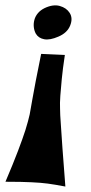

<svg xmlns="http://www.w3.org/2000/svg" viewBox="-20 -724 333 704"><path d="M219.7 -40Q200.2 -43.9 184.1 -46.4Q168 -48.8 155.3 -50.8Q140.6 -52.7 127.9 -53.7Q114.3 -54.7 95.7 -55.7Q79.1 -56.6 55.2 -57.1Q31.2 -57.6 0 -57.6Q28.3 -124 45.9 -170.4Q63.5 -216.8 73.2 -247.1Q84 -282.2 88.9 -304.7Q92.8 -327.1 98.6 -359.4Q103.5 -386.7 111.3 -428.2Q119.1 -469.7 130.9 -526.4L217.8 -522.5Q210 -470.7 206.5 -434.1Q203.1 -397.5 201.2 -373Q199.2 -344.7 200.2 -326.2Q200.2 -305.7 203.1 -267.6Q205.1 -235.4 209 -180.7Q212.9 -126 219.7 -40ZM111.3 -600.6Q105.5 -611.3 104 -624.5Q102.5 -637.7 106 -650.9Q109.4 -664.1 118.7 -675.3Q127.9 -686.5 143.6 -694.3Q174.8 -709 199.2 -702.1Q223.6 -695.3 235.4 -676.8Q248 -657.2 237.3 -630.4Q226.6 -603.5 194.3 -589.8Q163.1 -576.2 142.1 -580.1Q121.1 -584 111.3 -600.6Z"/></svg>

Font: Irish Growler
Style: Regular
Weight: 400
Designer: Squid
Foundry: Font Diner, Inc DBA Sideshow
Version: Version 1.000